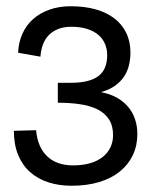

<svg xmlns="http://www.w3.org/2000/svg" viewBox="-20 -592 505 621"><path d="M96.7 -170.9Q101.6 -116.2 132.3 -86.7Q163.1 -57.1 216.3 -57.1Q248.5 -57.1 272.7 -64.5Q296.9 -71.8 313 -85Q329.1 -98.1 337.4 -116Q345.7 -133.8 345.7 -154.8Q345.7 -186 332 -206.5Q318.4 -227.1 294.2 -238.8Q270 -250.5 237.5 -255.1Q205.1 -259.8 167 -259.8V-324.2H209.5Q268.6 -324.2 297.6 -345.5Q326.7 -366.7 326.7 -414.1Q326.7 -433.1 319.6 -450Q312.5 -466.8 298.3 -479Q284.2 -491.2 262.2 -498.3Q240.2 -505.4 210.9 -505.4Q186.5 -505.4 168.5 -498.3Q150.4 -491.2 137.9 -478.5Q125.5 -465.8 118.9 -448Q112.3 -430.2 110.8 -408.7L38.6 -421.4Q40 -455.6 52.7 -483.4Q65.4 -511.2 87.6 -530.8Q109.9 -550.3 140.6 -561Q171.4 -571.8 209 -571.8Q253.4 -571.8 289.1 -561.8Q324.7 -551.8 349.9 -532.5Q375 -513.2 388.4 -485.4Q401.9 -457.5 401.9 -421.9Q401.9 -401.4 397.2 -381.6Q392.6 -361.8 381.6 -345Q370.6 -328.1 352.3 -314.9Q334 -301.8 306.6 -293.9Q335.4 -288.6 357.4 -276.4Q379.4 -264.2 394.3 -246.6Q409.2 -229 416.7 -206.5Q424.3 -184.1 424.3 -158.7Q424.3 -121.6 409.9 -90.8Q395.5 -60.1 368.4 -37.8Q341.3 -15.6 301.5 -3.4Q261.7 8.8 211.4 8.8Q170.9 8.8 136.7 -2.2Q102.5 -13.2 77.6 -35.2Q52.7 -57.1 38.8 -90.6Q24.9 -124 24.9 -168.9Z"/></svg>

Font: Rokkitt
Style: Regular
Weight: 400
Version: Version 1.2; ttfautohint (v1.5) -l 7 -r 28 -G 50 -x 13 -D la